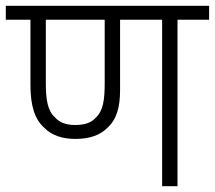

<svg xmlns="http://www.w3.org/2000/svg" viewBox="-20 -642 741 662"><path d="M592 -574H701V-622H0V-574H85V-348C85 -277 100 -231 132 -202C157 -176 194 -163 240 -163C289 -163 325 -176 350 -201C382 -230 394 -271 394 -332V-574H539V0H592ZM239 -211C206 -211 184 -221 170 -237C144 -260 138 -298 138 -357V-574H341V-357C341 -298 336 -260 310 -236C295 -219 272 -211 239 -211Z"/></svg>

Font: Noto Sans Devanagari UI Light
Style: Regular
Weight: 300
Designer: Jelle Bosma - Monotype Design Team
Foundry: Monotype Imaging Inc.
Version: Version 2.004